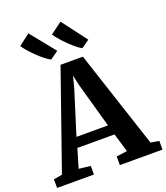

<svg xmlns="http://www.w3.org/2000/svg" viewBox="-190 -1132 1085 1253"><g transform="rotate(-20 353.0 -506.0)"><path d="M46.7 -70.4 283.5 -747.4H438.6L661.5 -70L719.5 -59.9V0H423.3V-59.9L498.1 -70L459 -200H201.1L162.4 -69.2L243.3 -59.9V0H-12.2L-12.9 -59.9ZM439 -270 352.8 -578 335.7 -653 316.2 -576.8 220.3 -270ZM237.3 -800.5Q219.2 -809.9 196.8 -827.7Q174.5 -845.4 151.8 -867.4Q129.1 -889.3 109.7 -911.4Q90.4 -933.6 78 -952.1L156.4 -1012.2L294.6 -840.7L238.3 -800.5ZM453.8 -800.5Q430.2 -813.8 400.1 -840.1Q370.1 -866.5 342.5 -896.9Q315 -927.4 297.9 -951.7L379.3 -1012.2L509.9 -839.6L454.8 -800.5Z"/></g></svg>

Font: Merriweather Light
Style: Regular
Weight: 300
Designer: Eben Sorkin
Foundry: Eben Sorkin
Version: Version 2.100